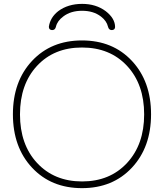

<svg xmlns="http://www.w3.org/2000/svg" viewBox="-20 -971 833 980"><path d="M168.9 -139.6Q256.8 -44.9 398.9 -44.9Q541 -44.9 628.4 -139.2Q715.8 -233.4 715.8 -387.2Q715.8 -541 628.4 -634.8Q541 -728.5 398.4 -728.5Q255.9 -728.5 168.9 -634.8Q82 -541 82 -387.2Q82 -233.4 168.9 -139.6ZM45.9 -387.7Q45.9 -555.7 143.6 -660.2Q241.2 -764.6 398.4 -764.6Q555.7 -764.6 653.3 -660.2Q751 -555.7 751 -387.7Q751 -219.7 653.3 -115.2Q555.7 -10.7 398.4 -10.7Q241.2 -10.7 143.6 -115.2Q45.9 -219.7 45.9 -387.7ZM567.4 -833Q567.4 -827.1 563.5 -822.3Q558.6 -817.4 550.8 -817.4Q535.2 -817.4 531.2 -835Q524.4 -864.3 495.1 -886.7Q457 -916 398.9 -916Q340.8 -916 302.7 -886.7Q272.5 -864.3 265.6 -835Q261.7 -817.4 246.1 -817.4Q238.3 -817.4 233.4 -822.3Q229.5 -827.1 229.5 -833Q229.5 -834 229.5 -835Q236.3 -881.8 277.3 -914.1Q327.1 -951.2 399.4 -951.2Q469.7 -951.2 519.5 -914.1Q567.4 -877 567.4 -833Z"/></svg>

Font: Gen Jyuu Gothic ExtraLight
Style: Regular
Weight: 100
Designer: [Source Han Sans]
Ryoko NISHIZUKA  (kana & ideographs); Paul D. Hunt (Latin, Greek & Cyrillic); Wenlong ZHANG  (bopomofo
Version: Version 1.002.20150607